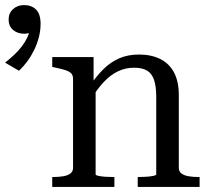

<svg xmlns="http://www.w3.org/2000/svg" viewBox="-176 -737 828 757"><path d="M30 0V-39H31Q55 -39 73 -42Q91 -45 101.5 -53Q112 -61 112 -75V-426Q112 -441 104 -448.5Q96 -456 80 -461Q64 -466 40 -471L30 -473V-512H193V-407L201 -396V-49Q201 -46 212.5 -43.5Q224 -41 240.5 -40Q257 -39 273 -39H275V0ZM611 0H367V-39H368Q382 -39 399 -40Q416 -41 428 -43.5Q440 -46 440 -49V-355Q440 -396 431.5 -421.5Q423 -447 404 -458.5Q385 -470 353 -470Q319 -470 289.5 -456Q260 -442 233.5 -414Q207 -386 183 -346L176 -396Q204 -437 232.5 -465Q261 -493 295 -507.5Q329 -522 372 -522Q420 -522 455.5 -504.5Q491 -487 510 -451.5Q529 -416 529 -361V-75Q529 -61 539.5 -53Q550 -45 568 -42Q586 -39 609 -39H611ZM-101 -458 -156 -490Q-137 -505 -120 -521Q-103 -537 -90 -554Q-77 -571 -68.5 -589Q-60 -607 -59 -626L-45 -617Q-53 -610 -61 -607Q-69 -604 -80 -604Q-107 -604 -124.5 -619Q-142 -634 -142 -660Q-142 -685 -124.5 -701Q-107 -717 -81 -717Q-52 -717 -34 -699.5Q-16 -682 -16 -643Q-16 -616 -23 -589.5Q-30 -563 -41.5 -539.5Q-53 -516 -68.5 -495Q-84 -474 -101 -458Z"/></svg>

Font: Roboto Serif 72pt
Style: Regular
Weight: 400
Designer: Greg Gazdowicz
Foundry: Commercial Type
Version: Version 1.008